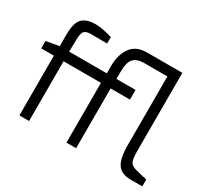

<svg xmlns="http://www.w3.org/2000/svg" viewBox="-151 -1028 1379 1272"><g transform="rotate(30 538.5 -392.0)"><path d="M20 -457V-514L119 -531V-620Q119 -701 147 -738Q159 -753 184 -764Q208 -776 256 -776Q304 -776 382 -752V-703L259 -704Q213 -704 202 -680Q193 -659 193 -620L191 -531H479V-584Q479 -673 518 -728Q557 -784 642 -784H911V-189Q911 -126 922 -104Q934 -83 968 -74Q1050 -53 1057 -53V0H969Q898 0 868 -42Q837 -84 837 -189V-714H659Q606 -714 580 -687Q553 -660 553 -584V-531H699V-457H551V0H477V-457H191V0H117V-457Z"/></g></svg>

Font: Mina
Style: Regular
Weight: 400
Version: Version 1.000